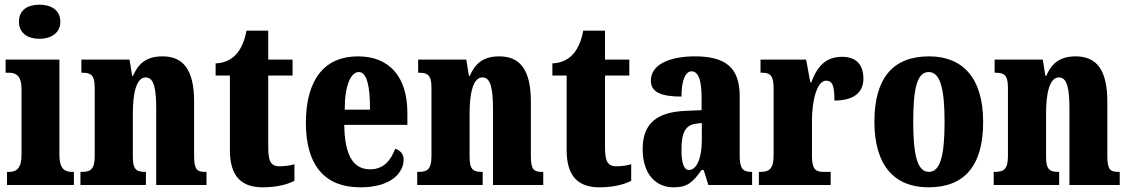

<svg xmlns="http://www.w3.org/2000/svg" viewBox="-20 -791 4828 821"><path d="M149 -625C197 -625 238 -649 238 -698C238 -749 197 -771 149 -771C99 -771 61 -749 61 -698C61 -649 99 -625 149 -625ZM10 0H296V-56H287C256 -56 234 -71 234 -127V-536H4V-480H19C49 -480 72 -465 72 -413V-129C72 -72 51 -56 19 -56H10Z M324 0H604V-56H601C564 -56 548 -65 548 -121V-306C548 -386 561 -460 603 -460C639 -460 648 -410 648 -325V0H863V-56H859C822 -56 810 -65 810 -126V-357C810 -492 764 -550 675 -550C602 -550 570 -515 549 -467H545L534 -536H328V-480H332C368 -480 385 -471 385 -416V-124C385 -65 366 -56 328 -56H324Z M1104 10C1173 10 1219 -7 1239 -18V-89C1221 -83 1198 -80 1175 -80C1136 -80 1127 -105 1127 -163V-468H1231V-536H1127V-660H1034C1026 -616 1011 -585 996 -566C980 -545 949 -521 902 -520V-468H963V-149C963 -31 1018 10 1104 10Z M1521 10C1655 10 1706 -54 1706 -109C1706 -133 1690 -149 1670 -155C1651 -105 1620 -67 1563 -67C1491 -67 1454 -125 1452 -257H1722V-308C1722 -466 1642 -550 1511 -550C1369 -550 1288 -453 1288 -265C1288 -91 1363 10 1521 10ZM1562 -322H1454C1454 -426 1480 -483 1515 -483C1548 -483 1563 -423 1562 -322Z M1764 0H2044V-56H2041C2004 -56 1988 -65 1988 -121V-306C1988 -386 2001 -460 2043 -460C2079 -460 2088 -410 2088 -325V0H2303V-56H2299C2262 -56 2250 -65 2250 -126V-357C2250 -492 2204 -550 2115 -550C2042 -550 2010 -515 1989 -467H1985L1974 -536H1768V-480H1772C1808 -480 1825 -471 1825 -416V-124C1825 -65 1806 -56 1768 -56H1764Z M2544 10C2613 10 2659 -7 2679 -18V-89C2661 -83 2638 -80 2615 -80C2576 -80 2567 -105 2567 -163V-468H2671V-536H2567V-660H2474C2466 -616 2451 -585 2436 -566C2420 -545 2389 -521 2342 -520V-468H2403V-149C2403 -31 2458 10 2544 10Z M2860 10C2919 10 2942 -11 2980 -64H2989L3009 0H3196V-56H3193C3155 -56 3143 -72 3143 -126V-380C3143 -505 3079 -550 2951 -550C2849 -550 2763 -518 2763 -446C2763 -398 2805 -378 2894 -378C2894 -448 2911 -486 2937 -486C2966 -486 2980 -449 2980 -374V-320L2912 -317C2789 -312 2728 -263 2728 -154C2728 -42 2788 10 2860 10ZM2926 -64C2904 -64 2894 -95 2894 -150C2894 -221 2909 -256 2956 -262L2981 -265V-191C2981 -115 2959 -64 2926 -64Z M3225 0H3532V-56H3502C3471 -56 3452 -64 3452 -123V-277C3452 -359 3473 -446 3512 -446C3543 -446 3548 -416 3548 -361C3622 -361 3672 -389 3672 -455C3672 -509 3646 -548 3581 -548C3516 -548 3477 -514 3449 -439H3445L3427 -536H3232V-480H3236C3272 -480 3288 -471 3288 -412V-128C3288 -65 3267 -56 3229 -56H3225Z M3950 10C4104 10 4184 -82 4184 -270C4184 -458 4096 -550 3953 -550C3799 -550 3719 -458 3719 -270C3719 -82 3806 10 3950 10ZM3952 -56C3902 -56 3885 -130 3885 -270C3885 -411 3901 -483 3951 -483C4001 -483 4019 -411 4019 -270C4019 -130 4002 -56 3952 -56Z M4229 0H4509V-56H4506C4469 -56 4453 -65 4453 -121V-306C4453 -386 4466 -460 4508 -460C4544 -460 4553 -410 4553 -325V0H4768V-56H4764C4727 -56 4715 -65 4715 -126V-357C4715 -492 4669 -550 4580 -550C4507 -550 4475 -515 4454 -467H4450L4439 -536H4233V-480H4237C4273 -480 4290 -471 4290 -416V-124C4290 -65 4271 -56 4233 -56H4229Z"/></svg>

Font: Noto Serif Myanmar ExtraCondensed Black
Style: Regular
Weight: 900
Width: 2
Designer: Ben Mitchell and the Monotype Design Team
Foundry: Monotype Imaging Inc.
Version: Version 2.106